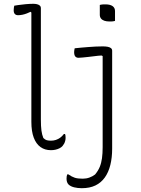

<svg xmlns="http://www.w3.org/2000/svg" viewBox="-20 -780 740 1010"><path d="M55 -750Q63 -752 73 -753Q83 -754 93.5 -755.5Q104 -757 115 -758Q126 -759 136 -759.5Q146 -760 155 -760Q165 -760 174 -758Q183 -756 189 -751Q195 -746 195 -737Q195 -679 195 -620.5Q195 -562 195 -503.5Q195 -445 195 -386Q195 -327 195 -268.5Q195 -210 195 -152Q195 -115 198 -93Q201 -71 208 -54Q217 -45 226 -42.5Q235 -40 248 -40Q262 -40 274 -44Q286 -48 296.5 -55.5Q307 -63 316 -75H322Q324 -71 324.5 -65.5Q325 -60 325 -54Q325 -47 323 -39Q321 -31 317.5 -24.5Q314 -18 309 -12Q303 -5 293 0Q283 5 271.5 7.5Q260 10 248 10Q216 10 193 -6.5Q170 -23 157.5 -56Q145 -89 145 -139Q145 -197 145 -254.5Q145 -312 145 -369.5Q145 -427 145 -484.5Q145 -542 145 -599.5Q145 -657 145 -714L141 -718Q133 -714 121.5 -709.5Q110 -705 98 -702.5Q86 -700 75 -700Q64 -700 58 -706.5Q52 -713 52 -726Q52 -733 53 -739.5Q54 -746 55 -750ZM520 -536Q535 -536 546 -534Q557 -532 563.5 -527Q570 -522 570 -513Q570 -457 570 -406Q570 -355 570 -305Q570 -255 570 -205.5Q570 -156 570 -105Q570 -54 570 2Q570 49 560.5 87.5Q551 126 531.5 153.5Q512 181 482 195.5Q452 210 410 210Q389 210 370.5 205.5Q352 201 341 191Q335 185 332.5 177Q330 169 330 160Q330 152 331 146.5Q332 141 334 137H339Q358 150 373.5 155Q389 160 415 160Q434 160 450.5 154Q467 148 480 138Q496 119 504.5 98.5Q513 78 516.5 52.5Q520 27 520 -6Q520 -71 520 -130Q520 -189 520 -245.5Q520 -302 520 -361Q520 -420 520 -485L514 -488Q495 -487 477.5 -484.5Q460 -482 444 -480.5Q428 -479 415 -477.5Q402 -476 393 -476Q382 -476 376 -483Q370 -490 370 -506Q370 -512 371 -517Q372 -522 373 -526Q390 -528 407.5 -529.5Q425 -531 444 -532.5Q463 -534 482 -535Q501 -536 520 -536ZM505 -754Q508 -755 511.5 -755.5Q515 -756 518.5 -756.5Q522 -757 526.5 -757Q531 -757 535 -757Q559 -757 572 -748Q585 -739 585 -722V-670Q582 -669 578.5 -668.5Q575 -668 571.5 -667.5Q568 -667 564 -667Q560 -667 555 -667Q540 -667 528.5 -671Q517 -675 511 -683Q505 -691 505 -702Z"/></svg>

Font: Recursive Casual Light
Style: Regular
Weight: 300
Version: Version 1.047